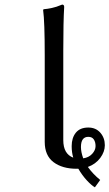

<svg xmlns="http://www.w3.org/2000/svg" viewBox="-20 -718 472 828"><path d="M360.8 -168Q393.1 -168 412.6 -145.8Q432.1 -123.5 432.1 -91.8Q432.1 -63.5 412.4 -36.9Q392.6 -10.3 358.9 2Q380.4 32.2 412.1 58.1L389.2 89.8Q374.5 81.5 354.2 59.6Q334 37.6 317.9 9.8H311Q248.5 9.8 210.7 -18.8Q172.9 -47.4 172.9 -106V-481Q172.9 -624.5 166 -674.8L168 -678.2Q186 -679.7 201.2 -683.1Q216.3 -686.5 223.6 -689Q231 -691.4 248 -698.2Q256.8 -698.2 256.8 -688Q252.9 -625 252.9 -499V-113.8Q252.9 -54.2 295.9 -38.1Q289.1 -60.5 289.1 -87.9Q289.1 -123.5 307.1 -145.8Q325.2 -168 360.8 -168ZM360.8 -127.9Q329.1 -127.9 329.1 -84Q329.1 -62 338.9 -35.2Q362.8 -38.6 377.4 -54.4Q392.1 -70.3 392.1 -87.9Q392.1 -105.5 384.5 -116.7Q377 -127.9 360.8 -127.9Z"/></svg>

Font: Linear Smooth
Style: Regular
Weight: 400
Designer: Philipp H. Poll, Flanker
Foundry: Philipp H. Poll, reworked by Flanker
Version: Version 1.061 | FøM Fix